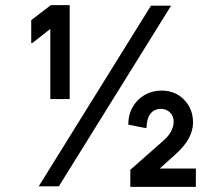

<svg xmlns="http://www.w3.org/2000/svg" viewBox="-20 -722 823 744"><path d="M175 -338V-610L105 -555H101V-644L177 -702H250V-338ZM130 0 565 -700H643L208 0ZM485 2V-64L612 -176Q634 -195 643.5 -214Q653 -233 653 -249Q653 -272 639 -286Q625 -300 603 -300Q577 -300 562.5 -280.5Q548 -261 548 -227L543 -226L477 -239Q477 -277 494 -307Q511 -337 540.5 -354Q570 -371 606 -371Q659 -371 693.5 -335.5Q728 -300 728 -247Q728 -218 712.5 -187.5Q697 -157 658 -122L599 -69H739V2Z"/></svg>

Font: Fustat
Style: Regular
Weight: 400
Designer: Mohamed Gaber, Khaled Hosny, Laura Garcia Mut
Foundry: Kief Type Foundry, Alif Type Foundry, Hard Type Foundry
Version: Version 1.007